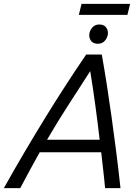

<svg xmlns="http://www.w3.org/2000/svg" viewBox="-59 -976 721 996"><path d="M-39 0Q14 -95 68 -186.5Q122 -278 175.5 -365Q229 -452 282.5 -534.5Q336 -617 388 -693H469Q482 -620 494.5 -540.5Q507 -461 519 -375Q531 -289 543 -195.5Q555 -102 566 0H486Q482 -47 476.5 -93Q471 -139 466 -186H147Q122 -141 96.5 -94.5Q71 -48 46 0ZM185 -251H458Q448 -337 436 -426Q424 -515 409 -607Q351 -517 294.5 -429.5Q238 -342 185 -251ZM350 -899 364 -956H616L602 -899ZM449 -749Q426 -749 415 -762Q404 -775 404 -793Q404 -813 418 -831Q432 -849 456 -849Q479 -849 490 -835.5Q501 -822 501 -805Q501 -785 487 -767Q473 -749 449 -749Z"/></svg>

Font: Ubuntu Sans
Style: Italic
Weight: 400
Italic angle: -13.5°
Designer: Dalton Maag Ltd
Foundry: Dalton Maag Ltd
Version: Version 1.006